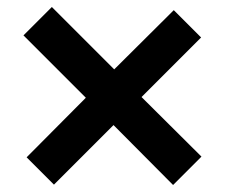

<svg xmlns="http://www.w3.org/2000/svg" viewBox="-20 -576 650 548"><path d="M56 -127 225 -297 47 -475 128 -556 306 -378 476 -547 554 -469 384 -299 555 -129 474 -48 304 -219 134 -49Z"/></svg>

Font: Brawler
Style: Bold
Weight: 700
Designer: Oleg Frolov, Haley Fiege
Foundry: Oleg Frolov, Haley Fiege
Version: Version 1.101; ttfautohint (v1.8.3)